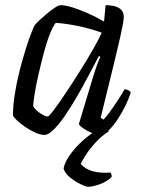

<svg xmlns="http://www.w3.org/2000/svg" viewBox="-20 -520 554 740"><path d="M151 0Q136 0 116 -9Q96 -18 77 -31Q58 -44 45 -56.5Q32 -69 30 -75Q30 -112 37 -157Q44 -202 55.5 -247Q67 -292 79 -330.5Q91 -369 101 -394Q111 -419 114 -423Q119 -430 132.5 -442.5Q146 -455 161.5 -468Q177 -481 191.5 -490.5Q206 -500 214 -500Q231 -500 259 -491.5Q287 -483 319.5 -468.5Q352 -454 381 -437L387 -500Q457 -500 457 -454Q457 -438 445 -384.5Q433 -331 413 -249.5Q393 -168 368 -66L379 -59Q389 -69 403.5 -89Q418 -109 433.5 -132.5Q449 -156 460 -176Q468 -176 475 -172Q482 -168 484 -164Q478 -143 464.5 -115Q451 -87 434 -61Q417 -35 399 -17.5Q381 0 366 0Q353 0 334.5 -7.5Q316 -15 301.5 -25Q287 -35 284 -42L337 -218Q346 -248 354.5 -271Q363 -294 367 -301L361 -304Q343 -270 321.5 -229Q300 -188 276.5 -147.5Q253 -107 230 -73.5Q207 -40 186.5 -20Q166 0 151 0ZM163 -71Q168 -70 187.5 -96Q207 -122 234 -162.5Q261 -203 289 -247.5Q317 -292 339.5 -331.5Q362 -371 372 -394Q328 -410 282 -419.5Q236 -429 195 -432Q184 -419 171.5 -387Q159 -355 148 -313Q137 -271 127.5 -229Q118 -187 113 -155Q108 -123 108 -110Q117 -95 136 -83Q155 -71 163 -71ZM319 200Q312 200 291 190Q270 180 250 164Q230 148 225 129Q230 105 248.5 78.5Q267 52 293 27.5Q319 3 347 -14L401 -15Q373 3 350.5 27Q328 51 312.5 74.5Q297 98 291 112Q310 133 339.5 140.5Q369 148 406 145Q408 149 409.5 152.5Q411 156 410 162Q394 179 366 189.5Q338 200 319 200Z"/></svg>

Font: Texturina Light
Style: Italic
Weight: 300
Italic angle: -11°
Designer: Guillermo Torres Carreño
Foundry: Omnibus-Type
Version: Version 1.002; ttfautohint (v1.8.3)